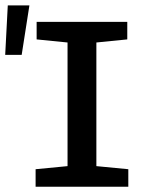

<svg xmlns="http://www.w3.org/2000/svg" viewBox="-92 -708 550 728"><path d="M43 -66.4 164.1 -78.1V-546.9L46.9 -558.6V-625H390.6V-558.6L273.4 -546.9V-78.1L394.5 -66.4V0H43ZM19.5 -687.5 -9.8 -500H-72.3L-62.5 -687.5Z"/></svg>

Font: Sudo Variable
Style: Regular
Weight: 400
Monospace: yes
Designer: Jens Kutilek
Foundry: Jens Kutilek
Version: Version 0.040